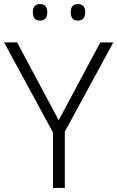

<svg xmlns="http://www.w3.org/2000/svg" viewBox="-20 -922 576 942"><path d="M268 -332 472 -714H536L298 -276V0H240V-272L0 -714H64ZM141 -862Q141 -902 176 -902Q212 -902 212 -862Q212 -821 176 -821Q141 -821 141 -862ZM327 -862Q327 -902 362 -902Q398 -902 398 -862Q398 -821 362 -821Q327 -821 327 -862Z"/></svg>

Font: Noto Sans Lao Looped Light
Style: Regular
Weight: 300
Designer: Mark Frömberg, Ben Mitchell
Foundry: The Fontpad Ltd
Version: Version 1.002; ttfautohint (v1.8.4.7-5d5b)